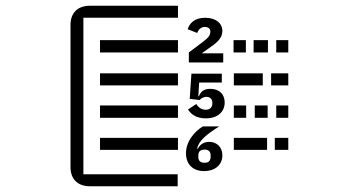

<svg xmlns="http://www.w3.org/2000/svg" viewBox="-20 -635 1240 670"><path d="M694 -67C678 -67 672 -75 672 -88V-92C672 -105 678 -113 694 -113C709 -113 715 -105 715 -92V-88C715 -75 709 -67 694 -67ZM601 -615H294C251 -615 226 -590 226 -548V-52C226 -10 251 15 294 15H600V-27H271V-573H601ZM601 -224V-267H329V-224ZM601 -112V-154H329V-112ZM692 -38C732 -38 756 -61 756 -93C756 -122 736 -140 710 -140C686 -140 675 -125 670 -116H668C673 -144 701 -166 745 -194H688C658 -176 629 -141 629 -100C629 -63 652 -38 692 -38ZM601 -452V-495H329V-452ZM601 -337V-379H329V-337ZM759 -417V-449H684L708 -466C736 -485 756 -501 756 -527C756 -553 734 -573 696 -573C658 -573 641 -553 635 -533L668 -520C673 -532 681 -541 695 -541C705 -541 714 -536 714 -526V-525C714 -512 708 -504 687 -488L639 -452V-417ZM698 -222C741 -222 764 -246 764 -277C764 -309 742 -325 714 -325C690 -325 680 -314 674 -299H672L675 -347H754V-378H648L642 -290L677 -286C679 -290 689 -297 701 -297C713 -297 721 -289 721 -276V-274C721 -262 714 -252 698 -252C684 -252 672 -260 665 -272L636 -253C646 -237 664 -222 698 -222ZM839 -224V-267H796V-224ZM912 -112V-154H796V-112ZM914 -224V-267H869V-224ZM986 -112V-154H939V-112ZM986 -224V-267H944V-224ZM838 -452V-495H795V-452ZM897 -337V-379H796V-337ZM915 -452V-495H865V-452ZM986 -337V-379H926V-337ZM986 -452V-495H944V-452Z"/></svg>

Font: CryptoKit 1.4
Style: Regular
Weight: 400
Monospace: yes
Designer: Oceane Juvin
Foundry: http://www.head-geneve.ch
Version: Version 1.000